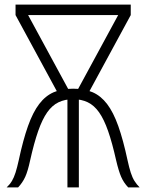

<svg xmlns="http://www.w3.org/2000/svg" viewBox="-20 -820 640 840"><path d="M305 -400 497 -754H552L360 -400ZM275 0V-400H325V0ZM240 -400 48 -754H103L295 -400ZM300 -386V-432Q349 -432 385 -416.5Q421 -401 448.5 -365Q476 -329 497.5 -268.5Q519 -208 538 -119Q545 -87 552 -65Q559 -43 568.5 -28Q578 -13 591 0H541Q521 -21 510 -46.5Q499 -72 488 -119Q471 -195 453 -246.5Q435 -298 413.5 -328.5Q392 -359 364 -372.5Q336 -386 300 -386ZM552 -800V-754H48V-800ZM300 -386Q264 -386 236 -372.5Q208 -359 186.5 -328.5Q165 -298 147 -246.5Q129 -195 112 -119Q102 -72 90.5 -46.5Q79 -21 59 0H9Q23 -13 32 -28Q41 -43 48 -65Q55 -87 62 -119Q81 -208 102.5 -268.5Q124 -329 151.5 -365Q179 -401 215 -416.5Q251 -432 300 -432Z"/></svg>

Font: Victor Mono Thin
Style: Regular
Weight: 100
Monospace: yes
Designer: Rune Bjørnerås
Version: Version 1.561;gftools[0.9.30]